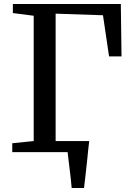

<svg xmlns="http://www.w3.org/2000/svg" viewBox="-20 -763 652 963"><path d="M211.5 -55.5H402.5V-33H211.5ZM339.5 180Q338 159.5 335.2 135.5Q332.5 111.5 329.5 87Q326.5 62.5 323.8 40Q321 17.5 319 -0.5L276 -55.5H427.5Q425 -35.5 422.5 -11.8Q420 12 417.5 37.5Q415 63 412 88.2Q409 113.5 406.5 137Q404 160.5 401.5 180ZM41.5 0V-44.5L149 -55.5V-684L44.5 -697.5V-743H586L589.5 -480H527L496.5 -686.5L259 -694.5V-55.5L414.5 -44.5V0Z"/></svg>

Font: Merriweather 36pt
Style: Regular
Weight: 400
Designer: Eben Sorkin
Foundry: Eben Sorkin
Version: Version 2.100